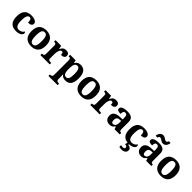

<svg xmlns="http://www.w3.org/2000/svg" viewBox="461 -2684 4844 4844"><g transform="rotate(45 2883.5 -262.0)"><path d="M295.2 10Q221.6 10 165.8 -16.3Q109.9 -42.5 78.4 -103Q46.9 -163.5 46.9 -266.2Q46.9 -374.3 79.6 -435.8Q112.3 -497.3 167.7 -523.1Q223.1 -548.9 291.9 -548.9Q357.1 -548.9 401.2 -535Q445.2 -521.1 467.8 -497.4Q490.3 -473.8 490.3 -444Q490.3 -422.7 479.7 -402.9Q469.1 -383.1 441.2 -371Q413.3 -359 360.7 -359Q360.7 -393.9 354.9 -423Q349.2 -452.2 335.2 -470.1Q321.3 -487.9 296 -487.9Q267.3 -487.9 246 -468.5Q224.8 -449 213 -401.1Q201.3 -353.1 201.3 -267.2Q201.3 -199.6 213.6 -154.7Q225.9 -109.7 252 -87.3Q278 -64.9 319.8 -64.9Q354.9 -64.9 383.5 -75.6Q412.1 -86.3 433.1 -105Q454 -123.6 465 -145.9Q477.6 -138.7 483.3 -126.3Q489 -113.9 489 -99.9Q489 -75.2 468.5 -49.7Q448.1 -24.2 405.6 -7.1Q363.2 10 295.2 10Z M831.9 10Q711.8 10 642.8 -59.6Q573.9 -129.2 573.9 -270.2Q573.9 -410.7 640 -479.8Q706.2 -548.9 835.1 -548.9Q955.2 -548.9 1024.1 -479.8Q1093.1 -410.7 1093.1 -270.2Q1093.1 -129.2 1026.9 -59.6Q960.8 10 831.9 10ZM834 -53Q872.4 -53 895.4 -77.7Q918.5 -102.3 928.3 -150.9Q938.1 -199.6 938.1 -270.2Q938.1 -377.5 914.3 -431.2Q890.5 -484.9 832.9 -484.9Q775.4 -484.9 752.4 -431.2Q729.5 -377.5 729.5 -270.3Q729.5 -163.1 752.9 -108.1Q776.4 -53 834 -53Z M1160.7 0V-53H1164.8Q1187.8 -53 1204.6 -58Q1221.3 -63 1230.9 -78.5Q1240.4 -94 1240.4 -125V-415Q1240.4 -445 1231.8 -459.5Q1223.2 -474 1207.3 -478.5Q1191.5 -483 1169.5 -483H1165.9V-536H1365.7L1385.9 -440.5H1390.9Q1406.2 -475.7 1425.2 -499.8Q1444.3 -524 1471.6 -535.9Q1498.9 -547.7 1540 -547.7Q1597.4 -547.7 1623.3 -523.2Q1649.2 -498.7 1649.2 -459.7Q1649.2 -414.2 1616.4 -391.8Q1583.6 -369.5 1523.7 -369.5Q1523.7 -397.5 1519.9 -415.7Q1516 -433.8 1506 -443.3Q1495.9 -452.7 1476.5 -452.7Q1454.3 -452.7 1438.5 -436Q1422.7 -419.2 1412.9 -391.8Q1403 -364.5 1398 -333.2Q1393 -302 1393 -273V-120Q1393 -91 1402.2 -76.5Q1411.4 -62 1427.3 -57.5Q1443.2 -53 1462.8 -53H1494.9V0Z M1676.8 229V176H1688.8Q1703.7 176 1720.2 171.5Q1736.7 167.1 1748.2 153.1Q1759.8 139 1759.8 110.9V-412.7Q1759.8 -443.8 1751.2 -458.6Q1742.6 -473.4 1727.9 -478.2Q1713.2 -483 1694.1 -483H1685.7V-536H1882.2L1900.3 -458.2H1904.3Q1926.1 -497.2 1962.7 -521.6Q1999.3 -546 2057.3 -546Q2156.9 -546 2209.4 -478.6Q2261.9 -411.3 2261.9 -266.1Q2261.9 -121.1 2209.7 -54.7Q2157.4 11.7 2055.5 11.7Q2002.8 11.7 1969.2 -7Q1935.6 -25.7 1913.6 -58.3H1908.4Q1910.4 -31.6 1911.4 -2Q1912.4 27.6 1912.4 53V110.7Q1912.4 139.1 1924.2 153Q1936 167 1952.5 171.5Q1968.9 176 1982.8 176H2004.9V229ZM2014 -62.1Q2064.4 -62.1 2086.2 -112.4Q2108 -162.7 2108 -264.8Q2108 -364.8 2086.5 -417.9Q2064.9 -471 2015.3 -471Q1975.5 -471 1953 -447.4Q1930.4 -423.8 1921.4 -378.1Q1912.4 -332.3 1912.4 -266.1Q1912.4 -197.7 1921.4 -152.3Q1930.4 -106.9 1952.6 -84.5Q1974.8 -62.1 2014 -62.1Z M2613.9 10Q2493.8 10 2424.8 -59.6Q2355.9 -129.2 2355.9 -270.2Q2355.9 -410.7 2422 -479.8Q2488.2 -548.9 2617.1 -548.9Q2737.2 -548.9 2806.1 -479.8Q2875.1 -410.7 2875.1 -270.2Q2875.1 -129.2 2808.9 -59.6Q2742.8 10 2613.9 10ZM2616 -53Q2654.4 -53 2677.4 -77.7Q2700.5 -102.3 2710.3 -150.9Q2720.1 -199.6 2720.1 -270.2Q2720.1 -377.5 2696.3 -431.2Q2672.5 -484.9 2614.9 -484.9Q2557.4 -484.9 2534.4 -431.2Q2511.5 -377.5 2511.5 -270.3Q2511.5 -163.1 2534.9 -108.1Q2558.4 -53 2616 -53Z M2942.7 0V-53H2946.8Q2969.8 -53 2986.6 -58Q3003.3 -63 3012.9 -78.5Q3022.4 -94 3022.4 -125V-415Q3022.4 -445 3013.8 -459.5Q3005.2 -474 2989.3 -478.5Q2973.5 -483 2951.5 -483H2947.9V-536H3147.7L3167.9 -440.5H3172.9Q3188.2 -475.7 3207.2 -499.8Q3226.3 -524 3253.6 -535.9Q3280.9 -547.7 3322 -547.7Q3379.4 -547.7 3405.3 -523.2Q3431.2 -498.7 3431.2 -459.7Q3431.2 -414.2 3398.4 -391.8Q3365.6 -369.5 3305.7 -369.5Q3305.7 -397.5 3301.9 -415.7Q3298 -433.8 3288 -443.3Q3277.9 -452.7 3258.5 -452.7Q3236.3 -452.7 3220.5 -436Q3204.7 -419.2 3194.9 -391.8Q3185 -364.5 3180 -333.2Q3175 -302 3175 -273V-120Q3175 -91 3184.2 -76.5Q3193.4 -62 3209.3 -57.5Q3225.2 -53 3244.8 -53H3276.9V0Z M3627.5 10Q3584.1 10 3548.3 -7.8Q3512.5 -25.6 3491.6 -61.8Q3470.8 -98 3470.8 -153.1Q3470.8 -234.6 3526.3 -273.2Q3581.9 -311.7 3695 -315.8L3776.6 -318.8V-374.2Q3776.6 -410.7 3770.8 -435.9Q3765.1 -461.1 3750.1 -474.5Q3735 -487.9 3707.5 -487.9Q3682.1 -487.9 3667 -475Q3652 -462.2 3645.5 -438.3Q3639 -414.4 3639 -380Q3575.5 -380 3544.1 -395.4Q3512.8 -410.8 3512.8 -446.9Q3512.8 -484.1 3540.8 -506.4Q3568.9 -528.7 3615.8 -538.8Q3662.8 -548.9 3718.9 -548.9Q3824.2 -548.9 3876.7 -510.8Q3929.1 -472.6 3929.1 -379.1V-123.9Q3929.1 -96.4 3934.9 -81.1Q3940.6 -65.8 3954 -59.4Q3967.4 -53 3989.4 -53H3993V0H3806.9L3785.7 -68.6H3776.6Q3755 -41.8 3735.3 -24.3Q3715.6 -6.9 3690.8 1.6Q3666 10 3627.5 10ZM3682.9 -63Q3711.8 -63 3732.9 -78.9Q3754 -94.7 3765.6 -123.6Q3777.1 -152.5 3777.1 -191V-266.2L3732.2 -263.2Q3692.1 -261.2 3669.2 -247.6Q3646.2 -234.1 3636.3 -209.6Q3626.4 -185.1 3626.4 -149.1Q3626.4 -121 3632.5 -101.6Q3638.6 -82.3 3651.2 -72.7Q3663.9 -63 3682.9 -63Z M4321.2 10Q4247.6 10 4191.8 -16.3Q4135.9 -42.5 4104.4 -103Q4072.9 -163.5 4072.9 -266.2Q4072.9 -374.3 4105.6 -435.8Q4138.3 -497.3 4193.7 -523.1Q4249.1 -548.9 4317.9 -548.9Q4383.1 -548.9 4427.2 -535Q4471.2 -521.1 4493.8 -497.4Q4516.3 -473.8 4516.3 -444Q4516.3 -422.7 4505.7 -402.9Q4495.1 -383.1 4467.2 -371Q4439.3 -359 4386.7 -359Q4386.7 -393.9 4380.9 -423Q4375.2 -452.2 4361.2 -470.1Q4347.3 -487.9 4322 -487.9Q4293.3 -487.9 4272 -468.5Q4250.8 -449 4239 -401.1Q4227.3 -353.1 4227.3 -267.2Q4227.3 -199.6 4239.6 -154.7Q4251.9 -109.7 4278 -87.3Q4304 -64.9 4345.8 -64.9Q4380.9 -64.9 4409.5 -75.6Q4438.1 -86.3 4459.1 -105Q4480 -123.6 4491 -145.9Q4503.6 -138.7 4509.3 -126.3Q4515 -113.9 4515 -99.9Q4515 -75.2 4494.5 -49.7Q4474.1 -24.2 4431.6 -7.1Q4389.2 10 4321.2 10ZM4293.8 240Q4277.8 240 4251.3 237Q4224.9 234 4206.9 229V168.1Q4224.9 172.1 4243.4 174.1Q4261.9 176.1 4274.9 176.1Q4303.9 176.1 4319.9 165.6Q4335.9 155 4335.9 130Q4335.9 101 4314.4 90.9Q4292.9 80.9 4260.9 78.6L4281.9 -9H4338.8L4328.8 34Q4361.8 36 4385.9 48Q4410 60 4423.1 79.5Q4436.2 99 4436.2 126Q4436.2 179 4397 209.5Q4357.8 240 4293.8 240Z M4754.5 10Q4711.1 10 4675.3 -7.8Q4639.5 -25.6 4618.6 -61.8Q4597.8 -98 4597.8 -153.1Q4597.8 -234.6 4653.3 -273.2Q4708.9 -311.7 4822 -315.8L4903.6 -318.8V-374.2Q4903.6 -410.7 4897.8 -435.9Q4892.1 -461.1 4877.1 -474.5Q4862 -487.9 4834.5 -487.9Q4809.1 -487.9 4794 -475Q4779 -462.2 4772.5 -438.3Q4766 -414.4 4766 -380Q4702.5 -380 4671.1 -395.4Q4639.8 -410.8 4639.8 -446.9Q4639.8 -484.1 4667.8 -506.4Q4695.9 -528.7 4742.8 -538.8Q4789.8 -548.9 4845.9 -548.9Q4951.2 -548.9 5003.7 -510.8Q5056.1 -472.6 5056.1 -379.1V-123.9Q5056.1 -96.4 5061.9 -81.1Q5067.6 -65.8 5081 -59.4Q5094.4 -53 5116.4 -53H5120V0H4933.9L4912.7 -68.6H4903.6Q4882 -41.8 4862.3 -24.3Q4842.6 -6.9 4817.8 1.6Q4793 10 4754.5 10ZM4809.9 -63Q4838.8 -63 4859.9 -78.9Q4881 -94.7 4892.6 -123.6Q4904.1 -152.5 4904.1 -191V-266.2L4859.2 -263.2Q4819.1 -261.2 4796.2 -247.6Q4773.2 -234.1 4763.3 -209.6Q4753.4 -185.1 4753.4 -149.1Q4753.4 -121 4759.5 -101.6Q4765.6 -82.3 4778.2 -72.7Q4790.9 -63 4809.9 -63ZM4927.2 -606Q4900.2 -606 4878.2 -615.5Q4856.2 -625 4837.7 -637.5Q4819.2 -650 4802.7 -659.5Q4786.2 -669 4770.2 -669Q4747.7 -669 4736 -652.5Q4724.2 -636 4721.2 -616H4655.9Q4657.9 -656.9 4674.3 -690.3Q4690.8 -723.8 4718.5 -744Q4746.2 -764.2 4782.2 -764.2Q4809.2 -764.2 4830.7 -754.7Q4852.2 -745.2 4870.7 -732.7Q4889.2 -720.2 4905.7 -710.7Q4922.2 -701.2 4938.2 -701.2Q4959.7 -701.2 4971.9 -717.7Q4984.2 -734.2 4987.2 -754.2H5051.9Q5049.9 -713.7 5033.5 -680.1Q5017.1 -646.4 4990.1 -626.2Q4963.2 -606 4927.2 -606Z M5457.9 10Q5337.8 10 5268.8 -59.6Q5199.9 -129.2 5199.9 -270.2Q5199.9 -410.7 5266 -479.8Q5332.2 -548.9 5461.1 -548.9Q5581.2 -548.9 5650.1 -479.8Q5719.1 -410.7 5719.1 -270.2Q5719.1 -129.2 5652.9 -59.6Q5586.8 10 5457.9 10ZM5460 -53Q5498.4 -53 5521.4 -77.7Q5544.5 -102.3 5554.3 -150.9Q5564.1 -199.6 5564.1 -270.2Q5564.1 -377.5 5540.3 -431.2Q5516.5 -484.9 5458.9 -484.9Q5401.4 -484.9 5378.4 -431.2Q5355.5 -377.5 5355.5 -270.3Q5355.5 -163.1 5378.9 -108.1Q5402.4 -53 5460 -53Z"/></g></svg>

Font: Noto Serif Hebrew
Style: Regular
Weight: 400
Designer: Monotype Design Team
Foundry: Monotype Imaging Inc.
Version: Version 2.003